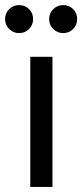

<svg xmlns="http://www.w3.org/2000/svg" viewBox="-35 -734 323 754"><path d="M84 0V-511H171V0ZM213 -604Q190.5 -604 174.2 -620Q158 -636 158 -659Q158 -682.5 174.2 -698.2Q190.5 -714 213 -714Q236.5 -714 252.2 -698.2Q268 -682.5 268 -659Q268 -636 252.2 -620Q236.5 -604 213 -604ZM40 -604Q17.5 -604 1.2 -620Q-15 -636 -15 -659Q-15 -682.5 1.2 -698.2Q17.5 -714 40 -714Q63.5 -714 79.2 -698.2Q95 -682.5 95 -659Q95 -636 79.2 -620Q63.5 -604 40 -604Z"/></svg>

Font: Undotted
Style: Regular
Weight: 400
Designer: Delve Withrington, Dave Bailey, Thomas Jockin
Foundry: Delve Fonts LLC
Version: Version 4.000